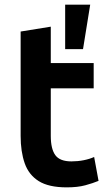

<svg xmlns="http://www.w3.org/2000/svg" viewBox="-20 -796 471 828"><path d="M268 12Q190 12 147 -15Q104 -42 86.5 -92Q69 -142 69 -210V-660L199 -681V-524H384V-415H199V-210Q199 -154 218.5 -127Q238 -100 288 -100Q315 -100 340.5 -105Q366 -110 386 -119L405 -16Q381 -6 348 3Q315 12 268 12ZM261 -584V-776H369L338 -584Z"/></svg>

Font: Ubuntu Sans
Style: Bold
Weight: 700
Designer: Dalton Maag Ltd
Foundry: Dalton Maag Ltd
Version: Version 1.006; ttfautohint (v1.8.4.7-5d5b)